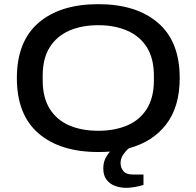

<svg xmlns="http://www.w3.org/2000/svg" viewBox="-20 -718 943 922"><path d="M452 12Q269 12 165 -77.5Q61 -167 61 -343Q61 -519 165 -608.5Q269 -698 452 -698Q634 -698 738.5 -608.5Q843 -519 843 -343Q843 -206 778.5 -121.5Q714 -37 599 -6Q585 5 572 24Q559 43 559 65Q559 87 572.5 103.5Q586 120 617 120H669V170Q651 176 627.5 180Q604 184 586 184Q559 184 533.5 175Q508 166 492 145.5Q476 125 476 91Q476 65 485 45.5Q494 26 508 10Q481 12 452 12ZM452 -90Q531 -90 591.5 -116Q652 -142 685.5 -196Q719 -250 719 -332V-354Q719 -437 685.5 -490.5Q652 -544 591.5 -570.5Q531 -597 452 -597Q372 -597 312 -570.5Q252 -544 218.5 -490.5Q185 -437 185 -354V-332Q185 -250 218.5 -196Q252 -142 312 -116Q372 -90 452 -90Z"/></svg>

Font: Archivo SemiExpanded Medium
Style: Regular
Weight: 500
Width: 6
Designer: Hector Gatti
Foundry: Omnibus-Type
Version: Version 2.001; ttfautohint (v1.8.3)